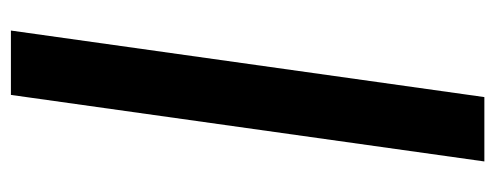

<svg xmlns="http://www.w3.org/2000/svg" viewBox="-298 -372 908 352"><g transform="rotate(90 156.0 -196.0)"><path d="M36 238 158 -630H276L154 238Z"/></g></svg>

Font: Alumni Sans Thin ExtraBold
Style: Italic
Weight: 800
Italic angle: -8°
Version: Version 1.016